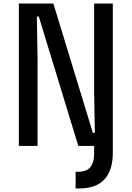

<svg xmlns="http://www.w3.org/2000/svg" viewBox="-20 -820 740 1079"><path d="M86 0V-800H280L502 -73H513L509 -303V-800H614V37Q614 239 425 239H405V145H423Q509 145 509 43V0H420L198 -727H187L191 -497V0Z"/></svg>

Font: Martian Mono
Style: Regular
Weight: 400
Monospace: yes
Designer: Roman Shamin
Foundry: Evil Martians
Version: Version 1.000; ttfautohint (v1.8.4.7-5d5b)